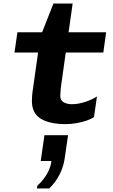

<svg xmlns="http://www.w3.org/2000/svg" viewBox="-20 -694 640 1089"><path d="M354 10Q259 10 210 -21.5Q161 -53 161 -120Q161 -132 162 -148.5Q163 -165 168 -198L196 -396H62L79 -511H219L283 -674H392L369 -511H582L566 -396H353L327 -211Q325 -197 323.5 -182Q322 -167 322 -150Q322 -125 341 -114Q360 -103 388 -103Q423 -103 463 -116Q503 -129 530 -147L513 -30Q498 -19 471.5 -10Q445 -1 414 4.5Q383 10 354 10ZM189 375 192 359Q227 327 247 291.5Q267 256 272 219H211L232 73H366L348 197Q342 247 319 293.5Q296 340 259 375Z"/></svg>

Font: Chivo Mono Medium
Style: Bold Italic
Weight: 700
Italic angle: -8.05°
Monospace: yes
Version: Version 1.008